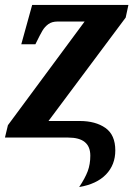

<svg xmlns="http://www.w3.org/2000/svg" viewBox="-20 -556 551 776"><path d="M345 73Q345 0 256 0H0L12 -50L322 -469H213Q190 -469 175.5 -458.5Q161 -448 151.5 -432Q142 -416 125 -381L123 -377H66L110 -536H499L488 -485L176 -67H302Q366 -67 406 -39Q446 -11 446 52Q446 110 408.5 149Q371 188 300 200Q324 164 334.5 136Q345 108 345 73Z"/></svg>

Font: Noto Serif Narrow
Style: Bold Italic
Weight: 700
Width: 4
Italic angle: -12°
Designer: Monotype Design Team
Foundry: Monotype Imaging Inc.
Version: Version 1.001